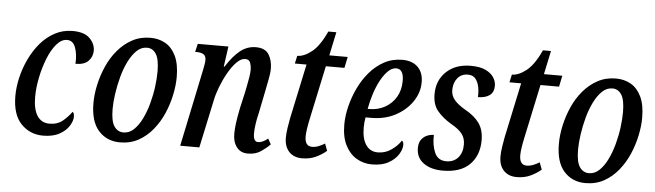

<svg xmlns="http://www.w3.org/2000/svg" viewBox="-45 -824 3407 999"><g transform="rotate(5 1659.0 -324.5)"><path d="M202 10Q134 10 87.5 -38Q41 -86 41 -184Q41 -229 52.5 -279Q64 -329 86.5 -376.5Q109 -424 141 -462Q173 -500 215.5 -523Q258 -546 309 -546Q370 -546 398.5 -517.5Q427 -489 427 -453Q427 -422 405.5 -399.5Q384 -377 338 -377Q341 -427 328 -462Q315 -497 284 -497Q255 -497 229.5 -467.5Q204 -438 185 -390.5Q166 -343 155 -289Q144 -235 144 -187Q144 -123 166 -89Q188 -55 230 -55Q272 -55 299.5 -78Q327 -101 345 -127Q354 -121 354 -102Q354 -81 338 -54.5Q322 -28 288 -9Q254 10 202 10Z M604 10Q535 10 492 -38Q449 -86 449 -182Q449 -228 460 -278Q471 -328 492 -375.5Q513 -423 545.5 -461.5Q578 -500 620.5 -523Q663 -546 716 -546Q759 -546 793.5 -526.5Q828 -507 848.5 -464.5Q869 -422 869 -354Q869 -311 858.5 -261Q848 -211 827.5 -163.5Q807 -116 775 -76.5Q743 -37 700.5 -13.5Q658 10 604 10ZM618 -43Q648 -43 672 -66Q696 -89 714 -126Q732 -163 744 -207.5Q756 -252 761.5 -295.5Q767 -339 767 -374Q767 -438 749.5 -465.5Q732 -493 702 -493Q672 -493 648.5 -470.5Q625 -448 606.5 -411Q588 -374 576 -329.5Q564 -285 557.5 -240.5Q551 -196 551 -160Q551 -97 569 -70Q587 -43 618 -43Z M1272 10Q1233 10 1212.5 -18Q1192 -46 1193 -89Q1193 -112 1197 -142.5Q1201 -173 1211 -223L1229 -302Q1232 -316 1236.5 -338.5Q1241 -361 1245 -385Q1249 -409 1249 -426Q1249 -444 1243 -461.5Q1237 -479 1216 -479Q1194 -479 1171 -455.5Q1148 -432 1127.5 -395.5Q1107 -359 1092 -319.5Q1077 -280 1071 -248L1018 0H918L1002 -402Q1005 -417 1007.5 -431.5Q1010 -446 1010 -455Q1010 -477 997 -485Q984 -493 962 -493H953L963 -536H1123L1108 -430H1112Q1148 -487 1184.5 -516Q1221 -545 1266 -545Q1315 -545 1334 -514Q1353 -483 1353 -441Q1353 -415 1346 -382Q1339 -349 1334 -321L1311 -207Q1303 -175 1299 -146.5Q1295 -118 1295 -97Q1295 -54 1320 -54Q1343 -54 1371 -77L1387 -48Q1368 -28 1340 -9Q1312 10 1272 10Z M1555 10Q1512 10 1487 -16.5Q1462 -43 1462 -89Q1462 -113 1466.5 -141.5Q1471 -170 1475 -191L1536 -478H1475L1484 -519Q1519 -519 1559 -550.5Q1599 -582 1634 -659H1676L1650 -536H1746L1734 -478H1637L1577 -196Q1571 -168 1567.5 -144.5Q1564 -121 1564 -105Q1564 -54 1602 -54Q1619 -54 1636.5 -61Q1654 -68 1668 -77L1682 -40Q1656 -18 1625 -4Q1594 10 1555 10Z M1920 10Q1876 10 1839.5 -11.5Q1803 -33 1781 -76Q1759 -119 1759 -184Q1759 -229 1771 -278.5Q1783 -328 1805.5 -375.5Q1828 -423 1861 -461.5Q1894 -500 1936.5 -523Q1979 -546 2031 -546Q2083 -546 2112 -517.5Q2141 -489 2141 -438Q2141 -384 2108.5 -336.5Q2076 -289 2021 -260Q1966 -231 1896 -231H1866Q1861 -207 1861 -177Q1861 -119 1883 -87Q1905 -55 1945 -55Q1984 -55 2016 -77.5Q2048 -100 2065 -127Q2074 -122 2074 -105Q2074 -82 2057 -55Q2040 -28 2006 -9Q1972 10 1920 10ZM1882 -276Q1927 -276 1963.5 -296.5Q2000 -317 2021 -353Q2042 -389 2042 -437Q2042 -499 2003 -499Q1981 -499 1960.5 -479Q1940 -459 1922.5 -426.5Q1905 -394 1892.5 -354.5Q1880 -315 1873 -276Z M2290 10Q2227 10 2189 -18Q2151 -46 2151 -95Q2151 -124 2163.5 -140.5Q2176 -157 2193.5 -164Q2211 -171 2228 -171Q2226 -118 2243 -79Q2260 -40 2304 -40Q2342 -40 2365 -65.5Q2388 -91 2388 -135Q2388 -168 2370 -191Q2352 -214 2312 -236Q2266 -264 2239.5 -296.5Q2213 -329 2213 -383Q2213 -455 2261 -500.5Q2309 -546 2388 -546Q2437 -546 2466 -532Q2495 -518 2508.5 -497Q2522 -476 2522 -453Q2522 -419 2499.5 -403Q2477 -387 2439 -387Q2441 -414 2436 -439.5Q2431 -465 2417.5 -482Q2404 -499 2377 -499Q2344 -499 2324 -475.5Q2304 -452 2303 -415Q2302 -384 2322 -360.5Q2342 -337 2379 -316Q2428 -289 2453 -254Q2478 -219 2478 -165Q2478 -86 2430.5 -38Q2383 10 2290 10Z M2676 10Q2633 10 2608 -16.5Q2583 -43 2583 -89Q2583 -113 2587.5 -141.5Q2592 -170 2596 -191L2657 -478H2596L2605 -519Q2640 -519 2680 -550.5Q2720 -582 2755 -659H2797L2771 -536H2867L2855 -478H2758L2698 -196Q2692 -168 2688.5 -144.5Q2685 -121 2685 -105Q2685 -54 2723 -54Q2740 -54 2757.5 -61Q2775 -68 2789 -77L2803 -40Q2777 -18 2746 -4Q2715 10 2676 10Z M3035 10Q2966 10 2923 -38Q2880 -86 2880 -182Q2880 -228 2891 -278Q2902 -328 2923 -375.5Q2944 -423 2976.5 -461.5Q3009 -500 3051.5 -523Q3094 -546 3147 -546Q3190 -546 3224.5 -526.5Q3259 -507 3279.5 -464.5Q3300 -422 3300 -354Q3300 -311 3289.5 -261Q3279 -211 3258.5 -163.5Q3238 -116 3206 -76.5Q3174 -37 3131.5 -13.5Q3089 10 3035 10ZM3049 -43Q3079 -43 3103 -66Q3127 -89 3145 -126Q3163 -163 3175 -207.5Q3187 -252 3192.5 -295.5Q3198 -339 3198 -374Q3198 -438 3180.5 -465.5Q3163 -493 3133 -493Q3103 -493 3079.5 -470.5Q3056 -448 3037.5 -411Q3019 -374 3007 -329.5Q2995 -285 2988.5 -240.5Q2982 -196 2982 -160Q2982 -97 3000 -70Q3018 -43 3049 -43Z"/></g></svg>

Font: Noto Serif ExtraCondensed Medium
Style: Italic
Weight: 500
Width: 2
Italic angle: -12°
Designer: Monotype Design Team
Foundry: Monotype Imaging Inc.
Version: Version 2.013; ttfautohint (v1.8.4.7-5d5b)